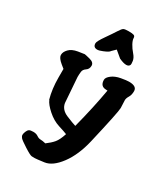

<svg xmlns="http://www.w3.org/2000/svg" viewBox="-203 -739 891 1017"><g transform="rotate(30 243.0 -230.5)"><path d="M269.5 -529.8 247.1 -507.8Q243.2 -499 211.9 -486.3Q191.4 -477.5 179.7 -477.5Q154.8 -477.5 154.8 -502.4Q154.8 -514.6 182.6 -554.4Q210.4 -594.2 223.9 -615.7Q237.3 -637.2 245.4 -641.4Q253.4 -645.5 276.4 -645.5Q299.3 -645.5 307.9 -642.1Q316.4 -638.7 316.4 -626.7Q316.4 -614.7 327.1 -594.7Q337.9 -574.7 354 -556.4Q370.1 -538.1 373 -520.5Q374.5 -510.7 374.5 -504.4Q374.5 -498 373 -495.1Q367.7 -484.4 352.5 -484.4Q335.9 -484.4 308.6 -497.1ZM92.3 -120.1Q76.2 -177.7 76.2 -246.6V-299.8L55.7 -316.4Q28.3 -338.9 27.3 -356V-358.4Q27.3 -376 44.4 -394Q61.5 -412.1 96.2 -418Q130.9 -423.8 134.8 -423.8Q138.7 -423.8 167.7 -416.5Q196.8 -409.2 196.8 -388.7Q196.8 -368.2 181.4 -357.9Q166 -347.7 164.1 -333.3Q162.1 -318.8 162.1 -300.3L173.3 -147.5Q179.2 -109.9 220.9 -92.5Q262.7 -75.2 281.2 -69.8Q315.9 -203.6 335.4 -316.9L326.7 -317.4Q290.5 -317.9 290.5 -357.4Q290.5 -371.6 311 -387.5Q331.5 -403.3 364 -409.2Q396.5 -415 411.1 -415Q459 -415 459 -384.8V-383.8Q459 -361.3 449.7 -346.2Q440.4 -331.1 440.4 -318.8L442.4 -272Q442.4 -246.6 394.5 -41Q372.6 52.7 327.9 112.8Q283.2 172.9 236.3 179.2Q189.5 185.5 180.9 185.5Q172.4 185.5 162.1 185.1Q151.9 184.6 114.5 160.6Q77.1 136.7 69.8 127.9Q62.5 119.1 62.5 110.8Q62.5 102.5 67.4 90.3Q72.3 78.1 79.6 73.2Q86.9 68.4 105 68.4Q123 68.4 134.8 76.7Q146.5 85 158.4 85Q170.4 85 189.9 89.8Q216.3 70.3 231.9 51.8Q247.6 33.2 260.7 -7.3Q245.6 -13.7 208 -25.4Q170.4 -37.1 136.7 -66.9Q103 -96.7 93.3 -120.1Z"/></g></svg>

Font: Drukaatie burti
Style: Demi
Weight: 600
Version: Version 0.14